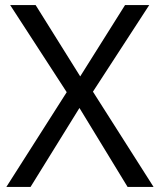

<svg xmlns="http://www.w3.org/2000/svg" viewBox="-20 -734 628 754"><path d="M5 0H100L292 -310L481 0H583L345 -374L566 -714H471L295 -434L120 -714H20L242 -372Z"/></svg>

Font: Noto Sans Math
Style: Regular
Weight: 400
Designer: Monotype Design Team, Delve Withrington, Jeff Kellem
Foundry: Monotype Imaging Inc., Delve Fonts LLC
Version: Version 3.000